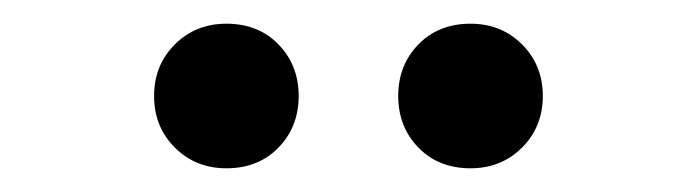

<svg xmlns="http://www.w3.org/2000/svg" viewBox="-20 -720 589 162"><path d="M171 -578Q145 -578 127.5 -595.5Q110 -613 110 -639Q110 -665 127.5 -682.5Q145 -700 171 -700Q198 -700 215 -682.5Q232 -665 232 -639Q232 -613 215 -595.5Q198 -578 171 -578ZM377 -578Q350 -578 333 -595.5Q316 -613 316 -639Q316 -665 333 -682.5Q350 -700 377 -700Q403 -700 420.5 -682.5Q438 -665 438 -639Q438 -613 420.5 -595.5Q403 -578 377 -578Z"/></svg>

Font: CV Source Sans Light
Style: Bold
Weight: 600
Designer: Paul D. Hunt
Foundry: Adobe Systems Incorporated
Version: Version 3.001